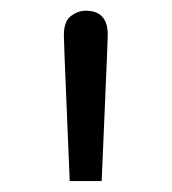

<svg xmlns="http://www.w3.org/2000/svg" viewBox="-20 -721 318 355"><path d="M98.1 -655.8Q98.1 -681.6 111.1 -691.4Q124 -701.2 138.2 -701.2Q179.2 -701.2 179.2 -657.2Q179.2 -646 174.1 -529.1Q168.9 -412.1 168 -386.2H108.9Q107.9 -414.1 103 -528.3Q98.1 -642.6 98.1 -655.8Z"/></svg>

Font: CMU Concrete
Style: Roman
Weight: 500
Version: Version 0.7.0